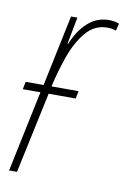

<svg xmlns="http://www.w3.org/2000/svg" viewBox="-68 -579 409 622"><g transform="rotate(10 137.0 -268.0)"><path d="M6 0H32L89 -267H178L183 -292H94Q105 -341 122.5 -391.5Q140 -442 168.5 -476.5Q197 -511 240 -511Q256 -511 268 -506L274 -530Q260 -536 240 -536Q201 -536 171.5 -509.5Q142 -483 123 -437H121L138 -526H117L68 -292H9L4 -267H62Z"/></g></svg>

Font: Noto Sans Display Condensed Thin
Style: Italic
Weight: 250
Width: 3
Italic angle: -12°
Designer: Monotype Design Team
Foundry: Monotype Imaging Inc.
Version: Version 1.900